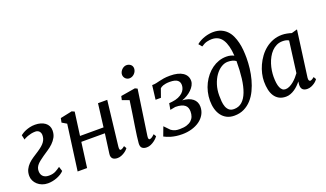

<svg xmlns="http://www.w3.org/2000/svg" viewBox="-77 -1336 3161 1862"><g transform="rotate(-20 1503.0 -404.5)"><path d="M19.5 -119.6Q19.5 -157.2 33.2 -185.1Q46.9 -212.9 69.3 -235.4Q91.8 -257.8 120.6 -276.6Q149.4 -295.4 180.2 -315.4Q206.5 -333 224.9 -348.9Q243.2 -364.7 254.4 -380.9Q265.6 -397 270.5 -413.8Q275.4 -430.7 275.4 -449.2Q275.4 -459.5 272 -469.5Q268.6 -479.5 262 -487.1Q255.4 -494.6 245.1 -499.3Q234.9 -503.9 221.7 -503.9Q198.7 -503.9 177.5 -499.3Q156.2 -494.6 139.6 -488.5Q123 -482.4 111.8 -476.3Q100.6 -470.2 97.7 -467.3L86.9 -515.6Q95.2 -522 109.4 -531Q123.5 -540 143.1 -548.1Q162.6 -556.2 187.3 -562Q211.9 -567.9 241.2 -567.9Q272 -567.9 298.1 -560.3Q324.2 -552.7 343.3 -538.8Q362.3 -524.9 372.8 -504.4Q383.3 -483.9 383.3 -458.5Q383.3 -418 366.7 -387.9Q350.1 -357.9 325.2 -334Q300.3 -310.1 271.2 -291.3Q242.2 -272.5 217.3 -254.9Q195.3 -239.3 177.5 -225.6Q159.7 -211.9 147.2 -198Q134.8 -184.1 127.9 -168.5Q121.1 -152.8 121.1 -132.8Q121.1 -118.2 125.2 -104.5Q129.4 -90.8 138.9 -80.3Q148.4 -69.8 163.8 -63.5Q179.2 -57.1 201.7 -57.1Q223.6 -57.1 239.7 -60.8Q255.9 -64.5 269 -70.8Q282.2 -77.1 294.4 -85.4Q306.6 -93.8 321.3 -103.5L336.4 -56.2Q323.2 -41.5 303.7 -29.3Q284.2 -17.1 261.5 -8.3Q238.8 0.5 214.6 5.1Q190.4 9.8 168 9.8Q135.7 9.8 108.6 -0.7Q81.5 -11.2 61.8 -29.1Q42 -46.9 30.8 -70.3Q19.5 -93.8 19.5 -119.6Z M539.1 -470.2 490.7 -499 499.5 -542.5 620.6 -567.9 647.5 -555.7 615.2 -315.9H857.9L887.7 -554.7H982.9L929.2 -91.8Q925.3 -54.7 939.9 -54.7Q946.3 -54.7 955.8 -59.1Q965.3 -63.5 982.4 -77.1L997.6 -51.3Q994.6 -46.4 984.6 -36.1Q974.6 -25.9 959.5 -15.6Q944.3 -5.4 925 2.4Q905.8 10.3 885.3 10.3Q870.1 10.3 857.7 6.6Q845.2 2.9 836.9 -4.6Q828.6 -12.2 824.7 -24.7Q820.8 -37.1 823.2 -54.7L850.6 -257.8H607.4L573.2 0H475.6Z M1125.5 -55.2Q1127.4 -84.5 1133.5 -127.9Q1139.6 -171.4 1147.9 -225.8Q1156.2 -280.3 1166.3 -344Q1176.3 -407.7 1186 -478L1114.7 -503.4L1123.5 -543L1272.9 -567.9L1296.9 -556.2L1229 -92.3Q1223.6 -55.2 1240.2 -55.2Q1248 -55.2 1259.8 -61.5Q1271.5 -67.9 1292 -87.4L1307.6 -61Q1304.2 -55.7 1293.2 -43.9Q1282.2 -32.2 1266.1 -20.3Q1250 -8.3 1229.7 0.7Q1209.5 9.8 1187 9.8Q1156.2 9.8 1139.6 -4.9Q1123 -19.5 1125.5 -55.2ZM1257.8 -676.8Q1246.1 -676.8 1235.6 -681.4Q1225.1 -686 1217.5 -693.6Q1210 -701.2 1205.3 -711.7Q1200.7 -722.2 1200.7 -733.9Q1200.7 -748.5 1207 -761.7Q1213.4 -774.9 1223.6 -785.2Q1233.9 -795.4 1246.6 -801.3Q1259.3 -807.1 1272 -807.1Q1285.6 -807.1 1296.9 -802.7Q1308.1 -798.3 1316.2 -791Q1324.2 -783.7 1328.4 -773.7Q1332.5 -763.7 1332.5 -752.4Q1332.5 -737.8 1326.4 -724.1Q1320.3 -710.4 1310.1 -700Q1299.8 -689.5 1286.4 -683.1Q1272.9 -676.8 1257.8 -676.8Z M1406.7 -127.9 1460.4 -72.3Q1471.7 -64.5 1481.9 -59.6Q1492.2 -54.7 1502.7 -52Q1513.2 -49.3 1524.7 -48.3Q1536.1 -47.4 1549.3 -47.4Q1591.3 -47.4 1620.6 -56.6Q1649.9 -65.9 1668.5 -82.8Q1687 -99.6 1695.3 -122.3Q1703.6 -145 1703.6 -172.4Q1703.6 -191.9 1698 -208.7Q1692.4 -225.6 1678 -237.8Q1663.6 -250 1639.6 -257.1Q1615.7 -264.2 1579.1 -264.2L1524.9 -253.9L1536.6 -318.8L1567.4 -321.8Q1605.5 -326.2 1633.1 -338.1Q1660.6 -350.1 1678.2 -366.5Q1695.8 -382.8 1704.1 -402.6Q1712.4 -422.4 1712.4 -441.9Q1712.4 -457.5 1707.3 -470.2Q1702.1 -482.9 1690.4 -492.2Q1678.7 -501.5 1659.4 -506.3Q1640.1 -511.2 1611.3 -511.2Q1587.4 -511.2 1570.3 -508.3Q1553.2 -505.4 1541 -501Q1528.8 -496.6 1521.5 -491.5Q1514.2 -486.3 1509.8 -481.9L1479 -395H1423.8L1441.4 -540Q1465.3 -540 1484.1 -544.2Q1502.9 -548.3 1523.4 -553.5Q1543.9 -558.6 1569.6 -562.7Q1595.2 -566.9 1633.8 -566.9Q1675.8 -566.9 1708.7 -559.1Q1741.7 -551.3 1764.4 -536.1Q1787.1 -521 1799.1 -499.5Q1811 -478 1811 -450.2Q1811 -427.7 1798.8 -405Q1786.6 -382.3 1766.1 -362.3Q1745.6 -342.3 1719.2 -326.4Q1692.9 -310.5 1665 -301.3Q1699.2 -299.8 1726.1 -290.8Q1752.9 -281.7 1771.5 -266.6Q1790 -251.5 1799.8 -230.5Q1809.6 -209.5 1809.6 -184.1Q1809.6 -140.1 1789.3 -104.5Q1769 -68.8 1734.1 -43.9Q1699.2 -19 1652.8 -5.6Q1606.4 7.8 1554.7 7.8Q1520 7.8 1491.7 3.7Q1463.4 -0.5 1441.2 -6.8Q1418.9 -13.2 1401.6 -20.5Q1384.3 -27.8 1371.6 -34.7Z M1916 -205.1Q1916 -251 1926.5 -294.9Q1937 -338.9 1956.3 -377.4Q1975.6 -416 2002.4 -448.5Q2029.3 -481 2061.8 -504.4Q2094.2 -527.8 2131.6 -540.8Q2168.9 -553.7 2209.5 -553.7Q2233.9 -553.7 2253.2 -548.8Q2272.5 -543.9 2288.1 -535.6Q2281.2 -646.5 2244.4 -703.9Q2207.5 -761.2 2135.7 -761.2Q2112.8 -761.2 2085.9 -754.9Q2059.1 -748.5 2025.9 -726.1L1997.6 -759.8Q2017.1 -776.4 2039.8 -788.1Q2062.5 -799.8 2085.7 -807.1Q2108.9 -814.5 2130.9 -817.9Q2152.8 -821.3 2171.4 -821.3Q2217.3 -821.3 2251.7 -806.6Q2286.1 -792 2310.5 -766.8Q2335 -741.7 2350.6 -707.8Q2366.2 -673.8 2375.5 -635.5Q2384.8 -597.2 2388.2 -556.2Q2391.6 -515.1 2391.6 -475.6Q2391.6 -423.8 2385 -367.7Q2378.4 -311.5 2363.8 -257.3Q2349.1 -203.1 2325.9 -154.3Q2302.7 -105.5 2269.3 -68.6Q2235.8 -31.7 2191.7 -10Q2147.5 11.7 2091.3 11.7Q2047.4 11.7 2014.6 -4.9Q1981.9 -21.5 1960 -50.8Q1938 -80.1 1927 -119.6Q1916 -159.2 1916 -205.1ZM2109.4 -49.8Q2158.7 -49.8 2192.9 -80.3Q2227.1 -110.8 2248.5 -167.2Q2270 -223.6 2279.8 -302.7Q2289.6 -381.8 2289.6 -479.5Q2272.5 -491.7 2252.2 -496.8Q2231.9 -502 2206.5 -502Q2171.4 -502 2137.5 -480.5Q2103.5 -459 2076.9 -421.4Q2050.3 -383.8 2033.9 -332.5Q2017.6 -281.2 2017.6 -222.2Q2017.6 -192.4 2020 -161.6Q2022.5 -130.9 2031.7 -106Q2041 -81.1 2059.3 -65.4Q2077.6 -49.8 2109.4 -49.8Z M2624.5 9.8Q2583.5 9.8 2554.4 -6.1Q2525.4 -22 2507.1 -50Q2488.8 -78.1 2480.5 -116.7Q2472.2 -155.3 2472.2 -201.2Q2472.2 -238.8 2481.7 -280.8Q2491.2 -322.8 2509.8 -363.5Q2528.3 -404.3 2555.4 -441.4Q2582.5 -478.5 2617.7 -506.6Q2652.8 -534.7 2696 -551.3Q2739.3 -567.9 2789.6 -567.9Q2814 -567.9 2840.1 -562.7Q2866.2 -557.6 2886.7 -550.8L2945.8 -567.4L2881.8 -92.3Q2879.4 -72.3 2884.8 -63.7Q2890.1 -55.2 2896.5 -55.2Q2903.3 -55.2 2912.8 -59.6Q2922.4 -64 2939.5 -77.6L2954.6 -51.3Q2952.1 -46.9 2942.6 -36.6Q2933.1 -26.4 2918.5 -16.1Q2903.8 -5.9 2884.8 2Q2865.7 9.8 2844.7 9.8Q2830.1 9.8 2817.9 6.1Q2805.7 2.4 2797.4 -5.4Q2789.1 -13.2 2784.9 -25.9Q2780.8 -38.6 2781.7 -56.2L2785.2 -88.4Q2771 -70.3 2753.2 -52.7Q2735.4 -35.2 2714.8 -21.2Q2694.3 -7.3 2671.4 1.2Q2648.4 9.8 2624.5 9.8ZM2644.5 -60.1Q2665.5 -60.1 2687.3 -70.8Q2709 -81.5 2729 -97.9Q2749 -114.3 2766.1 -133.8Q2783.2 -153.3 2795.4 -170.4L2837.4 -492.7Q2824.2 -501 2808.3 -504.4Q2792.5 -507.8 2774.4 -507.8Q2739.7 -507.8 2711.4 -494.1Q2683.1 -480.5 2661.1 -457.5Q2639.2 -434.6 2622.8 -404.8Q2606.4 -375 2595.9 -342Q2585.4 -309.1 2580.3 -275.6Q2575.2 -242.2 2575.2 -212.4Q2575.2 -176.8 2579.1 -148.7Q2583 -120.6 2591.6 -100.8Q2600.1 -81.1 2613 -70.6Q2626 -60.1 2644.5 -60.1Z"/></g></svg>

Font: Merriweather
Style: Italic
Weight: 400
Italic angle: -7°
Designer: Eben Sorkin ( eben@eyebytes.com )
Foundry: Eben Sorkin ( eben@eyebytes.com )
Version: Version 1.005; ttfautohint (v0.97) -l 13 -r 13 -G 200 -x 24 